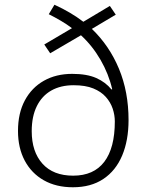

<svg xmlns="http://www.w3.org/2000/svg" viewBox="-20 -781 620 811"><path d="M210 -761Q245 -745 275.5 -727Q306 -709 332 -689L444 -756L469 -719L368 -659Q442 -588 482.5 -490.5Q523 -393 523 -274Q523 -188 496 -124Q469 -60 416.5 -25Q364 10 288 10Q217 10 165 -19.5Q113 -49 84.5 -102.5Q56 -156 56 -228Q56 -303 85 -357Q114 -411 165.5 -440Q217 -469 285 -469Q347 -469 386.5 -451.5Q426 -434 451 -403L454 -404Q439 -469 404.5 -528.5Q370 -588 322 -632L192 -556L167 -593L284 -662Q263 -678 237.5 -693Q212 -708 186 -721ZM291 -421Q236 -421 196.5 -398.5Q157 -376 135.5 -332.5Q114 -289 114 -227Q114 -140 159.5 -89.5Q205 -39 289 -39Q376 -39 420.5 -97.5Q465 -156 465 -268Q465 -295 456 -322Q447 -349 427 -371.5Q407 -394 374 -407.5Q341 -421 291 -421Z"/></svg>

Font: Noto Sans Cham Light
Style: Regular
Weight: 300
Version: Version 2.002